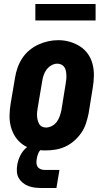

<svg xmlns="http://www.w3.org/2000/svg" viewBox="-20 -741 540 956"><path d="M206 8Q177 8 148 2Q119 -4 96 -19.5Q73 -35 57.5 -58Q42 -81 34.5 -108.5Q27 -136 27.5 -165.5Q28 -195 33 -225L55 -355Q59 -380 67.5 -404Q76 -428 90.5 -450.5Q105 -473 126 -490.5Q147 -508 171 -519Q195 -530 220 -535.5Q245 -541 270 -541Q300 -541 327.5 -533Q355 -525 378.5 -510Q402 -495 418 -472Q434 -449 441 -421.5Q448 -394 447.5 -364.5Q447 -335 442 -305L421 -175Q416 -151 408 -126.5Q400 -102 385 -80Q370 -58 349.5 -40Q329 -22 305 -11Q281 0 256 4Q231 8 206 8ZM209 -106Q224 -106 239 -114Q254 -122 263.5 -135.5Q273 -149 278 -164Q283 -179 286 -194L307 -324Q309 -335 310 -346Q311 -357 310.5 -367.5Q310 -378 308 -388Q306 -398 300.5 -406.5Q295 -415 285.5 -419.5Q276 -424 265 -424Q250 -424 235.5 -415.5Q221 -407 211.5 -394Q202 -381 197 -366Q192 -351 190 -336L168 -206Q166 -195 165 -184.5Q164 -174 164.5 -163.5Q165 -153 167.5 -143Q170 -133 175 -124Q180 -115 189 -110.5Q198 -106 209 -106ZM186 195Q169 195 152.5 193Q136 191 120.5 185Q105 179 92.5 168.5Q80 158 72.5 144Q65 130 64 113Q63 96 66 79Q70 56 81 33.5Q92 11 110.5 -5Q129 -21 153 -28Q177 -35 200 -35L194 0Q186 0 180.5 6.5Q175 13 171.5 20.5Q168 28 166 35.5Q164 43 163 50Q161 61 161.5 71Q162 81 167 89Q172 97 181.5 101Q191 105 201 105H276L261 195ZM156 -639V-721H456V-639Z"/></svg>

Font: Iosevka Slab Heavy Oblique
Style: Regular
Weight: 900
Italic angle: -9°
Monospace: yes
Designer: Belleve Invis
Foundry: Belleve Invis
Version: Version 11.1.1; ttfautohint (v1.8.3)